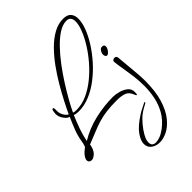

<svg xmlns="http://www.w3.org/2000/svg" viewBox="-354 -847 1337 1337"><g transform="rotate(-45 314.5 -178.0)"><path d="M-22 117Q-33 117 -40.5 110.5Q-48 104 -48 93Q-48 79 -34.5 60Q-21 41 10 18Q15 5 17.5 -6Q20 -17 22 -30Q29 -74 47 -119.5Q65 -165 83 -205Q64 -209 45.5 -235Q27 -261 27 -290Q27 -297 30 -313.5Q33 -330 40 -330Q49 -330 49 -315Q49 -300 49 -294Q49 -273 61 -252Q73 -231 90 -222Q107 -259 133 -309.5Q159 -360 192 -416.5Q225 -473 264 -527Q303 -581 346.5 -625Q390 -669 437 -695Q484 -721 533 -721Q573 -721 591 -700.5Q609 -680 609 -645Q609 -608 591 -560Q573 -512 540.5 -460.5Q508 -409 465 -360.5Q422 -312 371 -272.5Q320 -233 265 -210Q210 -187 155 -187Q144 -187 133 -188.5Q122 -190 112 -194Q92 -147 75 -100Q58 -53 48 -2Q125 -49 215 -70Q305 -91 395 -91Q419 -91 450 -82.5Q481 -74 503.5 -56Q526 -38 526 -7Q526 18 521 18Q516 18 509 0Q495 -36 465 -45.5Q435 -55 399 -55Q338 -55 294.5 -49.5Q251 -44 214.5 -33Q178 -22 139 -6Q100 10 47 31Q39 77 17.5 97Q-4 117 -22 117ZM150 -205Q203 -205 255.5 -228.5Q308 -252 356.5 -291.5Q405 -331 446 -379Q487 -427 517.5 -476.5Q548 -526 565 -570.5Q582 -615 582 -646Q582 -669 571.5 -682Q561 -695 539 -695Q502 -695 461.5 -669Q421 -643 379 -599Q337 -555 297.5 -502Q258 -449 223.5 -394.5Q189 -340 162 -291.5Q135 -243 120 -210Q125 -207 135 -206Q145 -205 150 -205ZM569 -323Q562 -323 557.5 -330.5Q553 -338 553 -347Q553 -362 562.5 -376.5Q572 -391 584 -392H587Q599 -392 603.5 -387Q608 -382 608 -374Q608 -359 594.5 -341Q581 -323 569 -323ZM402 365Q365 365 339.5 346Q314 327 314 293Q314 261 343.5 219Q373 177 445 131Q462 120 479.5 111.5Q497 103 516 93Q519 91 524 91Q526 91 526 93Q526 100 515 104Q463 130 433 160Q403 190 381 222Q360 253 352 272.5Q344 292 344 308Q344 346 382 346Q400 346 424 337Q448 328 475 308Q526 269 553.5 220.5Q581 172 592 118Q603 64 603 10Q603 -42 596.5 -91.5Q590 -141 582.5 -184Q575 -227 572 -258V-259Q572 -267 579 -271.5Q586 -276 594 -276Q601 -276 606.5 -272Q612 -268 613 -258Q615 -242 617.5 -209Q620 -176 626 -114Q632 -59 632 -11Q632 92 610 164Q588 236 552.5 280.5Q517 325 477.5 345Q438 365 402 365Z"/></g></svg>

Font: Inspiration
Style: Regular
Weight: 400
Designer: Robert E. Leuschke
Foundry: Robert E. Leuschke
Version: Version 2.010; ttfautohint (v1.8.3)